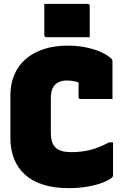

<svg xmlns="http://www.w3.org/2000/svg" viewBox="-20 -957 640 997"><path d="M336 20Q261 20 204.5 2Q148 -16 110 -50Q72 -84 53 -132.5Q34 -181 34 -241V-463Q34 -520 53.5 -567Q73 -614 111.5 -648.5Q150 -683 205.5 -701.5Q261 -720 332 -720Q388 -720 433.5 -709.5Q479 -699 511 -683.5Q543 -668 558 -652Q561 -650 562 -647.5Q563 -645 563.5 -642Q564 -639 564 -635Q564 -590 564 -540.5Q564 -491 564 -443Q523 -443 481.5 -443Q440 -443 398 -443Q392 -443 390 -446Q388 -449 388 -454Q388 -466 388 -479.5Q388 -493 388 -511.5Q388 -530 388 -557L415 -515Q391 -529 371 -534Q351 -539 327 -539Q301 -539 282 -529Q263 -519 253.5 -499Q244 -479 244 -447V-269Q244 -242 249.5 -223Q255 -204 268 -191Q281 -178 301.5 -172.5Q322 -167 350 -167Q402 -167 447 -178Q492 -189 547 -218H567Q567 -196 567 -174.5Q567 -153 567 -132.5Q567 -112 567 -90.5Q567 -69 567 -47Q567 -44 566 -41.5Q565 -39 563 -36Q549 -23 516.5 -10Q484 3 437.5 11.5Q391 20 336 20ZM210 -937Q231 -937 260.5 -937Q290 -937 322.5 -937Q355 -937 384.5 -937Q414 -937 435 -937Q440 -937 443 -934Q446 -931 446 -926V-764Q425 -764 395.5 -764Q366 -764 333.5 -764Q301 -764 271.5 -764Q242 -764 221 -764Q216 -764 213 -767Q210 -770 210 -775Z"/></svg>

Font: Recursive Monospace Black
Style: Regular
Weight: 900
Version: Version 1.047